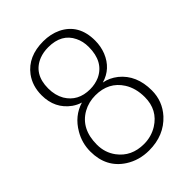

<svg xmlns="http://www.w3.org/2000/svg" viewBox="-201 -754 849 849"><g transform="rotate(-45 224.0 -329.5)"><path d="M416 -172.9Q416 -268.6 352.5 -320.3Q321.3 -344.7 287.1 -350.6Q354.5 -370.1 381.8 -437.5Q394.5 -469.7 394.5 -505.9Q394.5 -608.4 312.5 -648.4Q275.4 -666 229.5 -666Q134.8 -666 86.9 -602.5Q55.7 -560.5 55.7 -502Q55.7 -418.9 119.1 -373Q138.7 -359.4 159.2 -353.5Q94.7 -334 58.6 -271.5Q32.2 -226.6 32.2 -173.8Q32.2 -74.2 109.4 -24.4Q158.2 6.8 219.7 6.8Q313.5 6.8 371.1 -55.7Q416 -105.5 416 -172.9ZM74.2 -174.8Q74.2 -273.4 146.5 -314.5Q181.6 -334 223.6 -334Q306.6 -334 347.7 -269.5Q373 -229.5 373 -173.8Q373 -93.8 307.6 -52.7Q269.5 -29.3 223.6 -29.3Q145.5 -29.3 102.5 -86.9Q74.2 -125 74.2 -174.8ZM97.7 -502.9Q97.7 -592.8 170.9 -622.1Q196.3 -631.8 226.6 -631.8Q310.5 -631.8 340.8 -568.4Q354.5 -541 354.5 -505.9Q354.5 -413.1 285.2 -380.9Q257.8 -369.1 226.6 -369.1Q151.4 -369.1 116.2 -427.7Q97.7 -460 97.7 -502.9Z"/></g></svg>

Font: Yaldevi Colombo ExtraLight
Style: Regular
Weight: 275
Designer: Sol Matas, Denzil Rajitha, Kosala Senevirathne and Pathum Egodawatta
Foundry: Mooniak
Version: Version 1.020 ; ttfautohint (v1.6)